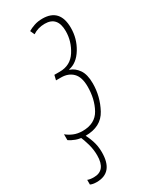

<svg xmlns="http://www.w3.org/2000/svg" viewBox="-235 -587 687 853"><g transform="rotate(-30 108.5 -161.0)"><path d="M52 11Q132 11 164 -48.5Q196 -108 196 -175Q196 -221 178.5 -246Q161 -271 136 -279V-281Q178 -289 206.5 -335.5Q235 -382 235 -437Q235 -536 145 -536Q122 -536 103 -529.5Q84 -523 71 -515L81 -493Q108 -511 143 -511Q208 -511 208 -436Q208 -384 179 -338.5Q150 -293 95 -293H67L61 -268H87Q124 -268 146.5 -245.5Q169 -223 169 -174Q169 -110 142.5 -62Q116 -14 52 -14Q26 -14 6 -22.5Q-14 -31 -28 -43V-13Q-16 -4 4 3.5Q24 11 52 11ZM-8 214Q78 214 78 110Q78 78 68.5 50Q59 22 46 0H26Q37 25 45 53.5Q53 82 53 112Q53 189 -8 189Q-28 189 -40 184V208Q-28 214 -8 214Z"/></g></svg>

Font: Noto Sans Display Condensed Thin
Style: Italic
Weight: 250
Width: 3
Italic angle: -12°
Designer: Monotype Design Team
Foundry: Monotype Imaging Inc.
Version: Version 1.900